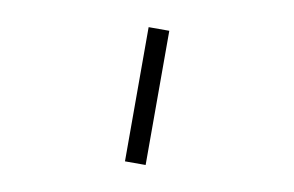

<svg xmlns="http://www.w3.org/2000/svg" viewBox="-61 -626 1121 732"><g transform="rotate(10 500.0 -260.0)"><path d="M460 0V-519.5H540V0Z"/></g></svg>

Font: GenEi Gothic M SemiLight
Style: Regular
Weight: 350
Designer: o_tamon (Modified); [Source Han Sans]
Ryoko NISHIZUKA  (kana & ideographs); Paul D. Hunt (Latin, Greek & Cyrillic); Wenl
Version: Version 1.1a;Original Version 1.004